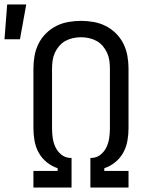

<svg xmlns="http://www.w3.org/2000/svg" viewBox="-61 -836 681 856"><path d="M88 0V-74H196V-86Q169 -95 147 -113Q125 -131 111.5 -155.5Q98 -180 93 -208Q88 -236 88 -264V-530Q88 -559 93 -587Q98 -615 110.5 -640.5Q123 -666 143.5 -686.5Q164 -707 189.5 -720Q215 -733 243.5 -738Q272 -743 300 -743Q328 -743 356.5 -738Q385 -733 410.5 -720Q436 -707 456.5 -686.5Q477 -666 489.5 -640.5Q502 -615 507 -587Q512 -559 512 -530V-264Q512 -236 507 -208Q502 -180 488.5 -155.5Q475 -131 453 -113Q431 -95 404 -86V-74H512V0H342V-132H349Q371 -133 388 -147Q405 -161 414 -180.5Q423 -200 426 -221Q429 -242 429 -264V-530Q429 -548 426.5 -566Q424 -584 416.5 -600.5Q409 -617 397 -631Q385 -645 369.5 -653.5Q354 -662 336 -666Q318 -670 300 -670Q282 -670 264 -666Q246 -662 230.5 -653.5Q215 -645 203 -631Q191 -617 183.5 -600.5Q176 -584 173.5 -566Q171 -548 171 -530V-264Q171 -242 174 -221Q177 -200 186 -180.5Q195 -161 212 -147Q229 -133 251 -132H258V0ZM-41 -661 -29 -816H56L28 -661Z"/></svg>

Font: Iosevka Aile
Style: Regular
Weight: 400
Designer: Belleve Invis
Foundry: Belleve Invis
Version: Version 28.0.1; ttfautohint (v1.8.4)